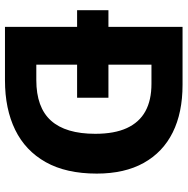

<svg xmlns="http://www.w3.org/2000/svg" viewBox="-11 -743 754 772"><g transform="rotate(90 366.0 -357.0)"><path d="M321 -714Q433 -714 512.5 -674.5Q592 -635 635 -558Q678 -481 678 -369Q678 -246 632 -164Q586 -82 502 -41Q418 0 303 0H88V-290H21V-416H88V-714ZM317 -589H240V-416H373V-290H240V-126H302Q412 -126 465 -185Q518 -244 518 -363Q518 -440 495 -490Q472 -540 427.5 -564.5Q383 -589 317 -589Z"/></g></svg>

Font: Noto Sans Lao
Style: Bold
Weight: 700
Designer: Monotype Design Team
Foundry: Monotype Imaging Inc.
Version: Version 2.003